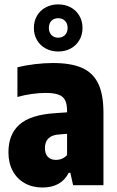

<svg xmlns="http://www.w3.org/2000/svg" viewBox="-20 -845 533 876"><path d="M452 -330.5V0H313.5L301 -56.5H293.5Q259.5 10.5 173.5 10.5Q128 10.5 92.8 -9.2Q57.5 -29 38 -65.2Q18.5 -101.5 18.5 -150Q18.5 -232 68.5 -276.5Q118.5 -321 229 -328.5L286 -332.5V-338.5Q286 -370 277 -387.8Q268 -405.5 246.8 -413.2Q225.5 -421 188 -421Q158 -421 124.2 -416.2Q90.5 -411.5 59.5 -402.5V-538Q95 -547 138.5 -552.2Q182 -557.5 221.5 -557.5Q303.5 -557.5 353.8 -535.5Q404 -513.5 428 -464Q452 -414.5 452 -330.5ZM286 -137.5V-234.5L249.5 -231.5Q217.5 -229.5 201.2 -213.8Q185 -198 185 -169.5Q185 -143 198.5 -129.2Q212 -115.5 235 -115.5Q265.5 -115.5 286 -137.5ZM134.5 -717.5Q134.5 -748.5 148.8 -773Q163 -797.5 188.5 -811.2Q214 -825 245.5 -825Q277.5 -825 302.8 -811.2Q328 -797.5 342.2 -773Q356.5 -748.5 356.5 -717.5Q356.5 -686.5 342.2 -662Q328 -637.5 302.8 -623.8Q277.5 -610 245.5 -610Q214 -610 188.5 -623.8Q163 -637.5 148.8 -662Q134.5 -686.5 134.5 -717.5ZM288.5 -717.5Q288.5 -738 276.5 -750Q264.5 -762 245.5 -762Q226.5 -762 214.8 -750Q203 -738 203 -717.5Q203 -697.5 214.8 -685.2Q226.5 -673 245.5 -673Q264.5 -673 276.5 -685.2Q288.5 -697.5 288.5 -717.5Z"/></svg>

Font: Encode Sans Condensed ExtraBold
Style: Regular
Weight: 800
Width: 3
Designer: Multiple Designers
Foundry: Impallari Type
Version: Version 2.000